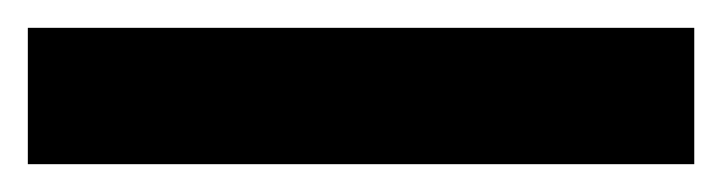

<svg xmlns="http://www.w3.org/2000/svg" viewBox="-22 52 519 138"><path d="M477 170V72H-2V170Z"/></svg>

Font: Noto Sans Myanmar UI ExtraCondensed
Style: Bold
Weight: 700
Width: 2
Designer: Monotype Design Team
Foundry: Monotype Imaging Inc.
Version: Version 2.103